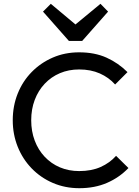

<svg xmlns="http://www.w3.org/2000/svg" viewBox="-20 -979 728 1009"><path d="M397 10Q322 10 258 -17.5Q194 -45 146.5 -94Q99 -143 73 -208Q47 -273 47 -347Q47 -422 73 -487Q99 -552 146.5 -600.5Q194 -649 257.5 -676.5Q321 -704 396 -704Q478 -704 540 -676Q602 -648 650 -600L585 -535Q552 -572 504.5 -593Q457 -614 396 -614Q341 -614 295 -594.5Q249 -575 215 -539Q181 -503 162.5 -454Q144 -405 144 -347Q144 -289 162.5 -240Q181 -191 215 -155Q249 -119 295 -99.5Q341 -80 396 -80Q461 -80 509 -101.5Q557 -123 590 -160L655 -96Q607 -46 542.5 -18Q478 10 397 10ZM508 -959 548 -918 412 -764H342L206 -918L247 -959L407 -825L347 -826Z"/></svg>

Font: Outfit Thin
Style: Regular
Weight: 400
Version: Version 1.100;gftools[0.9.27]